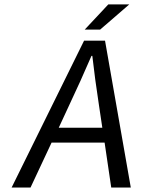

<svg xmlns="http://www.w3.org/2000/svg" viewBox="-20 -843 640 863"><path d="M360.8 -710 466.8 -823.2H561L430.2 -710ZM32.2 0 357.9 -660.2H452.1L567.9 0H480L450.2 -202.1H211.9L117.2 0ZM244.1 -269H439.9L424.8 -370.1Q406.2 -491.2 395 -591.8H391.1Q342.3 -478.5 291 -370.1Z"/></svg>

Font: Office Code Pro D Italic
Style: Regular
Weight: 400
Italic angle: -9°
Designer: Nathan Rutzky & Paul D. Hunt
Foundry: Adobe Systems Incorporated
Version: Version 1.004;PS 001.004;hotconv 1.0.70;makeotf.lib2.5.58329